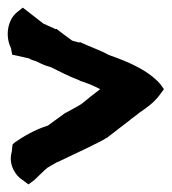

<svg xmlns="http://www.w3.org/2000/svg" viewBox="-22 -492 452 506"><path d="M7 -365 10 -348 55 -338C60 -334 63 -334 72 -331C83 -326 93 -320 112 -315C136 -303 159 -291 188 -280V-279H189C208 -273 225 -266 242 -257C226 -245 211 -233 194 -219C186 -213 169 -205 152 -195H151L104 -161C69 -150 39 -132 16 -116L11 -111L9 -92C-1 -58 20 -28 37 -18L53 -6L69 -18C81 -29 91 -40 103 -50C112 -55 122 -61 129 -65H130C165 -82 201 -98 238 -117C245 -120 251 -124 253 -125L256 -127L260 -129C280 -144 301 -161 321 -176L322 -177L323 -178C325 -180 335 -186 344 -194C361 -206 383 -220 399 -242L410 -257L400 -271C367 -308 314 -330 265 -347C242 -360 209 -371 189 -381L186 -380L168 -385C155 -395 139 -406 127 -416L125 -415L123 -416C112 -421 101 -426 92 -430L38 -472L22 -459C-2 -439 -9 -397 7 -365Z"/></svg>

Font: SolarCharger
Style: 1050
Weight: 1000
Designer: Mew Too
Foundry: Cannot Into Space Fonts/KineticPlasma Fonts
Version: Version 1.100